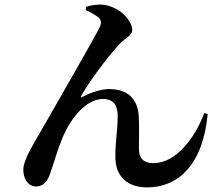

<svg xmlns="http://www.w3.org/2000/svg" viewBox="-20 -789 970 832"><path d="M618 23C748 23 859 -70 880 -295L865 -299C827 -195 744 -82 645 -82C607 -82 582 -98 582 -146C582 -199 584 -242 581 -288C576 -362 532 -403 453 -403C423 -403 381 -392 337 -369C330 -365 328 -368 332 -374C369 -439 450 -548 498 -598C524 -626 553 -636 553 -658C553 -697 504 -757 431 -768C410 -771 376 -768 353 -759L352 -745C368 -738 393 -725 407 -713C418 -703 421 -690 412 -671C384 -615 244 -373 182 -264C131 -172 81 -102 81 -52C81 -18 100 19 136 19C170 19 187 -7 197 -36C213 -81 229 -140 252 -195C286 -274 351 -360 426 -360C476 -360 490 -327 490 -287C490 -225 479 -172 480 -106C481 -27 529 23 618 23Z"/></svg>

Font: GenRyuMin2 TW B
Style: Regular
Weight: 700
Version: Version 2.100;PS 2.1;hotconv 16.6.51;makeotf.lib2.5.65220 DE